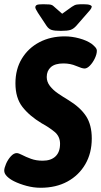

<svg xmlns="http://www.w3.org/2000/svg" viewBox="-29 -880 478 908"><path d="M163 8Q130 8 96.5 -1Q63 -10 37 -23Q17 -33 4 -46Q-9 -59 -9 -73Q-9 -85 -0.5 -105Q8 -125 22 -140.5Q36 -156 50 -156Q59 -156 76 -147Q93 -138 117.5 -129Q142 -120 173 -120Q212 -120 233.5 -140.5Q255 -161 255 -200Q255 -235 229 -256.5Q203 -278 168 -297Q110 -332 77 -374.5Q44 -417 44 -486Q44 -553 74.5 -603Q105 -653 157.5 -680.5Q210 -708 277 -708Q311 -708 346 -698.5Q381 -689 404 -673Q412 -667 420.5 -658Q429 -649 429 -640Q429 -624 419.5 -604Q410 -584 396.5 -570Q383 -556 371 -556Q359 -556 331.5 -568Q304 -580 271 -580Q231 -580 211.5 -562.5Q192 -545 192 -516Q192 -493 207 -473.5Q222 -454 245.5 -438Q269 -422 294 -407Q350 -373 377.5 -331.5Q405 -290 405 -225Q405 -156 374.5 -103.5Q344 -51 290 -21.5Q236 8 163 8ZM364 -860Q387 -860 396 -856.5Q405 -853 405 -848Q405 -846 402 -840Q399 -834 386 -820L331 -757Q318 -743 304 -738.5Q290 -734 259 -734Q229 -734 215 -738.5Q201 -743 191 -758L150 -820Q138 -839 138 -845Q138 -852 144 -856Q150 -860 175 -860Q190 -860 203.5 -859Q217 -858 224 -851L265 -815L311 -848Q324 -857 334.5 -858.5Q345 -860 364 -860Z"/></svg>

Font: Asap Condensed
Style: Bold Italic
Weight: 700
Width: 3
Italic angle: -6°
Designer: Pablo Cosgaya
Foundry: Omnibus-Type
Version: Version 3.001; ttfautohint (v1.8.4.7-5d5b)